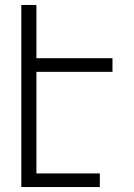

<svg xmlns="http://www.w3.org/2000/svg" viewBox="-20 -755 540 775"><path d="M66 0V-735H127V-520H434V-465H127V-55H383V0Z"/></svg>

Font: Iosevka Fixed SS04 Light
Style: Regular
Weight: 300
Monospace: yes
Designer: Belleve Invis
Foundry: Belleve Invis
Version: Version 32.5.0